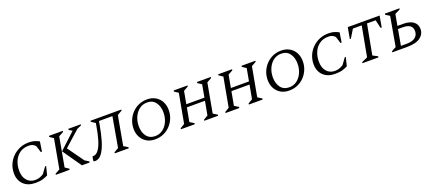

<svg xmlns="http://www.w3.org/2000/svg" viewBox="66 -1661 6194 2761"><g transform="rotate(-20 3162.5 -280.5)"><path d="M307 10Q192 10 126 -54.5Q60 -119 60 -226Q60 -297 86.5 -359.5Q113 -422 160.5 -469.5Q208 -517 271 -544Q334 -571 407 -571Q457 -571 492 -561.5Q527 -552 569 -530L546 -381H529L496 -485Q475 -507 451.5 -517Q428 -527 395 -527Q313 -527 257 -487Q201 -447 172.5 -381Q144 -315 144 -237Q144 -140 192.5 -85.5Q241 -31 318 -31Q360 -31 391.5 -43.5Q423 -56 448 -73L516 -167H532L499 -35Q464 -16 420 -3Q376 10 307 10Z M619 0 622 -16 694 -56 775 -504 716 -544 719 -560H931L928 -544L855 -504L774 -56L833 -16L830 0ZM1019 0 819 -287 1063 -513 1012 -544 1015 -560H1206L1202 -544L1138 -516L899 -303L1077 -55L1139 -16L1136 0Z M1521 0 1524 -16 1592 -56 1673 -515H1467L1459 -467Q1434 -328 1407 -235.5Q1380 -143 1343 -80Q1311 -27 1279.5 -9.5Q1248 8 1222 8Q1202 8 1198 3Q1194 -2 1196 -16L1205 -65L1209 -69H1217Q1264 -69 1300.5 -119.5Q1337 -170 1363.5 -260Q1390 -350 1409 -467L1415 -504L1352 -544L1355 -560H1826L1823 -544L1752 -504L1671 -56L1738 -16L1735 0Z M2138 10Q2066 10 2011.5 -21.5Q1957 -53 1926.5 -109.5Q1896 -166 1896 -239Q1896 -306 1920.5 -366Q1945 -426 1989 -472.5Q2033 -519 2092 -545Q2151 -571 2221 -571Q2294 -571 2349 -539Q2404 -507 2434 -450.5Q2464 -394 2464 -321Q2464 -255 2440 -195.5Q2416 -136 2372.5 -89.5Q2329 -43 2269 -16.5Q2209 10 2138 10ZM2156 -34Q2222 -34 2273 -72.5Q2324 -111 2352.5 -174.5Q2381 -238 2381 -314Q2381 -408 2336 -468.5Q2291 -529 2207 -529Q2140 -529 2089 -491.5Q2038 -454 2008.5 -390Q1979 -326 1979 -248Q1979 -154 2024.5 -94Q2070 -34 2156 -34Z M2534 0 2537 -16 2603 -56 2685 -504 2624 -544 2627 -560H2839L2836 -544L2765 -504L2730 -312H3007L3042 -504L2981 -544L2984 -560H3196L3193 -544L3122 -504L3040 -56L3105 -16L3102 0H2891L2893 -16L2960 -56L2999 -267H2722L2683 -56L2748 -16L2745 0Z M3216 0 3219 -16 3285 -56 3367 -504 3306 -544 3309 -560H3521L3518 -544L3447 -504L3412 -312H3689L3724 -504L3663 -544L3666 -560H3878L3875 -544L3804 -504L3722 -56L3787 -16L3784 0H3573L3575 -16L3642 -56L3681 -267H3404L3365 -56L3430 -16L3427 0Z M4190 10Q4118 10 4063.5 -21.5Q4009 -53 3978.5 -109.5Q3948 -166 3948 -239Q3948 -306 3972.5 -366Q3997 -426 4041 -472.5Q4085 -519 4144 -545Q4203 -571 4273 -571Q4346 -571 4401 -539Q4456 -507 4486 -450.5Q4516 -394 4516 -321Q4516 -255 4492 -195.5Q4468 -136 4424.5 -89.5Q4381 -43 4321 -16.5Q4261 10 4190 10ZM4208 -34Q4274 -34 4325 -72.5Q4376 -111 4404.5 -174.5Q4433 -238 4433 -314Q4433 -408 4388 -468.5Q4343 -529 4259 -529Q4192 -529 4141 -491.5Q4090 -454 4060.5 -390Q4031 -326 4031 -248Q4031 -154 4076.5 -94Q4122 -34 4208 -34Z M4893 10Q4778 10 4712 -54.5Q4646 -119 4646 -226Q4646 -297 4672.5 -359.5Q4699 -422 4746.5 -469.5Q4794 -517 4857 -544Q4920 -571 4993 -571Q5043 -571 5078 -561.5Q5113 -552 5155 -530L5132 -381H5115L5082 -485Q5061 -507 5037.5 -517Q5014 -527 4981 -527Q4899 -527 4843 -487Q4787 -447 4758.5 -381Q4730 -315 4730 -237Q4730 -140 4778.5 -85.5Q4827 -31 4904 -31Q4946 -31 4977.5 -43.5Q5009 -56 5034 -73L5102 -167H5118L5085 -35Q5050 -16 5006 -3Q4962 10 4893 10Z M5311 0 5314 -16 5403 -56 5488 -515H5353L5276 -388H5260L5291 -560H5778L5748 -388H5731L5701 -515H5569L5483 -56L5559 -16L5556 0Z M5859 -560H6082L6079 -544L5999 -504L5968 -332H6053Q6157 -332 6211 -291Q6265 -250 6265 -177Q6265 -99 6198.5 -49.5Q6132 0 5997 0H5768L5770 -16L5840 -56L5919 -504L5856 -544ZM5917 -45H6002Q6092 -45 6136.5 -80.5Q6181 -116 6181 -176Q6180 -287 6036 -287H5960Z"/></g></svg>

Font: Spectral SC
Style: Italic
Weight: 400
Italic angle: -10°
Designer: Jean-Baptiste Levee
Foundry: Production Type
Version: Version 2.001